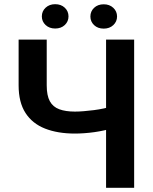

<svg xmlns="http://www.w3.org/2000/svg" viewBox="-20 -901 732 921"><path d="M69.3 -710.9H204.1V-491.7Q204.1 -442.9 219 -415.5Q233.9 -388.2 264.2 -377Q294.4 -365.7 339.4 -365.7Q358.9 -365.7 382.6 -367.7Q406.2 -369.6 430.9 -372.8Q455.6 -376 478.3 -380.9Q501 -385.7 518.1 -391.6V-285.6Q501 -280.3 478.8 -275.4Q456.5 -270.5 432.4 -267.1Q408.2 -263.7 384 -262Q359.9 -260.3 339.4 -260.3Q256.8 -260.3 196 -284.2Q135.3 -308.1 102.3 -359.1Q69.3 -410.2 69.3 -491.7ZM488.8 -710.9H623.5V0H488.8ZM180.7 -822.3Q180.7 -847.2 198.7 -864Q216.8 -880.9 244.6 -880.9Q272.9 -880.9 290.8 -864Q308.6 -847.2 308.6 -822.3Q308.6 -797.9 290.8 -781Q272.9 -764.2 244.6 -764.2Q216.8 -764.2 198.7 -781Q180.7 -797.9 180.7 -822.3ZM413.6 -821.8Q413.6 -846.7 431.4 -863.5Q449.2 -880.4 477.5 -880.4Q505.4 -880.4 523.4 -863.5Q541.5 -846.7 541.5 -821.8Q541.5 -797.4 523.4 -780.5Q505.4 -763.7 477.5 -763.7Q449.2 -763.7 431.4 -780.5Q413.6 -797.4 413.6 -821.8Z"/></svg>

Font: Roboto SemiBold
Style: Regular
Weight: 600
Designer: Christian Robertson
Foundry: Google
Version: Version 3.009; 2024